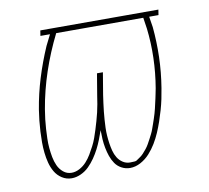

<svg xmlns="http://www.w3.org/2000/svg" viewBox="-64 -591 729 671"><g transform="rotate(-10 300.0 -256.0)"><path d="M346 8Q346 8 346 8Q346 8 346 8Q330 8 316 0.5Q302 -7 293.5 -19.5Q285 -32 280 -46.5Q275 -61 272 -76.5Q269 -92 268 -107.5Q267 -123 267 -140Q261 -123 255 -107.5Q249 -92 241 -76.5Q233 -61 223 -46.5Q213 -32 200.5 -19.5Q188 -7 171.5 0.5Q155 8 139 8Q120 8 104.5 -2Q89 -12 80 -27.5Q71 -43 66.5 -60.5Q62 -78 60 -96.5Q58 -115 58 -134Q58 -153 59 -172Q60 -191 62 -210Q64 -229 67 -248Q76 -303 92.5 -356.5Q109 -410 132 -463L151 -501H117L120 -520H539L536 -501H503L509 -463Q514 -410 512.5 -356.5Q511 -303 502 -248Q499 -229 495 -210Q491 -191 485.5 -172Q480 -153 473.5 -134Q467 -115 459 -96.5Q451 -78 440.5 -60.5Q430 -43 416 -27.5Q402 -12 383.5 -2Q365 8 346 8ZM142 -11Q142 -11 142 -11Q142 -11 142 -11Q156 -11 170 -18.5Q184 -26 194.5 -37.5Q205 -49 213 -62.5Q221 -76 228 -89.5Q235 -103 240 -117Q245 -131 249.5 -145.5Q254 -160 258 -174Q262 -188 265.5 -202.5Q269 -217 271.5 -231.5Q274 -246 276 -260L289 -338H310L297 -260Q295 -246 293 -231.5Q291 -217 289.5 -202.5Q288 -188 287 -174Q286 -160 285.5 -145.5Q285 -131 286 -117Q287 -103 289 -89.5Q291 -76 294.5 -62.5Q298 -49 305 -37.5Q312 -26 323.5 -18.5Q335 -11 349 -11Q369 -11 372 -13.5Q375 -16 383 -21Q391 -26 397.5 -33Q404 -40 410 -47.5Q416 -55 420.5 -63Q425 -71 429.5 -79.5Q434 -88 438 -96Q442 -104 445 -112.5Q448 -121 451 -129.5Q454 -138 457 -147Q460 -156 462.5 -164.5Q465 -173 467 -181.5Q469 -190 471 -199Q473 -208 475 -216.5Q477 -225 478.5 -233.5Q480 -242 482 -251Q491 -304 492.5 -357Q494 -410 488 -461L482 -501H173Q142 -439 120.5 -375Q99 -311 88 -246Q85 -228 83 -211Q81 -194 80 -177Q79 -160 78.5 -143Q78 -126 79.5 -109.5Q81 -93 84 -77Q87 -61 93.5 -46.5Q100 -32 112.5 -21.5Q125 -11 142 -11Z"/></g></svg>

Font: Iosevka SS04 Thin Extended
Style: Italic
Weight: 100
Width: 7
Italic angle: -9°
Monospace: yes
Designer: Belleve Invis
Foundry: Belleve Invis
Version: Version 19.0.0; ttfautohint (v1.8.4)